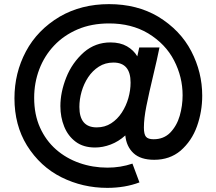

<svg xmlns="http://www.w3.org/2000/svg" viewBox="-20 -736 1048 930"><path d="M499.5 174Q381 174 278 122.8Q175 71.5 110.5 -31.5Q50 -130 50 -260Q50 -382.5 105.5 -486.8Q161 -591 269.5 -655.5Q374 -716 508 -716Q643.5 -716 746 -655.5Q853.5 -590 906.5 -488Q959.5 -386 959.5 -272.5Q959.5 -195.5 934.2 -124.5Q909 -53.5 854.5 -6Q802 38 727 38Q661 38 626.5 5.8Q592 -26.5 587 -80Q554.5 -50.5 516.2 -36Q478 -21.5 440.5 -21.5Q384 -21.5 346.8 -49.2Q309.5 -77 291 -122.8Q272.5 -168.5 272.5 -222Q272.5 -289 300.8 -360.5Q329 -432 387 -483.5Q442 -530.5 515 -530.5Q562 -530.5 594.8 -511.8Q627.5 -493 645 -463L654.5 -506H752.5Q741.5 -451 722.5 -372Q702 -287 689 -222Q677 -161.5 677 -118Q677 -85.5 687.2 -73.5Q697.5 -61.5 724 -61.5Q772.5 -61.5 804 -93Q836.5 -126.5 850.5 -175Q864.5 -223.5 864.5 -274.5Q864.5 -363 823.2 -443Q782 -523 697.5 -574.5Q616.5 -622.5 509 -622.5Q423.5 -622.5 356.2 -593.8Q289 -565 242 -515.2Q195 -465.5 170.2 -400.2Q145.5 -335 145.5 -262Q145.5 -181 173.8 -118.2Q202 -55.5 251.2 -12.2Q300.5 31 364.8 53.5Q429 76 500.5 76Q564 76 621.5 56.5L655.5 147.5Q585.5 174 499.5 174ZM448.5 -119Q488 -119 518.5 -138.8Q549 -158.5 570 -190.8Q591 -223 601.8 -261Q612.5 -299 612.5 -336Q612.5 -433 529.5 -433Q489.5 -433 458.8 -413.2Q428 -393.5 407 -361.8Q386 -330 375.2 -292.2Q364.5 -254.5 364.5 -218Q364.5 -119 448.5 -119Z"/></svg>

Font: Acari Sans
Style: Bold
Weight: 700
Designer: Alfredo Marco Pradil and Stefan Peev (font) & Cristiano Sobral (main changes)
Foundry: Alfredo Marco Pradil and Stefan Peev (font) & Cristiano Sobral (main changes)
Version: Version 1.063; ttfautohint (v1.8.3)